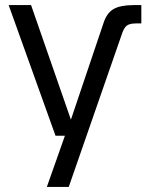

<svg xmlns="http://www.w3.org/2000/svg" viewBox="-20 -534 577 754"><path d="M198 -1 14 -514H102L263 -51H287L285 -1ZM164 200 242 -21 250 -39 386 -442Q399 -483 426 -498.5Q453 -514 505 -514H535V-442H513Q498 -442 488 -438.5Q478 -435 472 -427.5Q466 -420 461 -407L250 200Z"/></svg>

Font: TikTok Sans 24pt
Style: Regular
Weight: 400
Version: Version 4.000